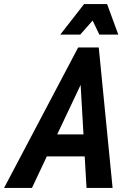

<svg xmlns="http://www.w3.org/2000/svg" viewBox="-77 -923 637 943"><path d="M-57 0 307 -690H408L476 0H348L339 -155H153L80 0ZM204 -263H333L319 -506ZM219 -753 336 -903H449L504 -753H411L378 -822L317 -753Z"/></svg>

Font: Radio Canada Condensed SemiBold
Style: Italic
Weight: 600
Width: 3
Italic angle: -12°
Designer: Charles Daoud, Etienne Aubert Bonn, Alexandre Saumier Demers, Jacques Le Bailly
Foundry: Radio-Canada
Version: Version 2.104; ttfautohint (v1.8.4.7-5d5b);gftools[0.9.28.de